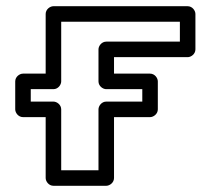

<svg xmlns="http://www.w3.org/2000/svg" viewBox="-20 -573 684 618"><path d="M438 -246H322C307 -246 297 -232 297 -221V-25H177V-221C177 -236 163 -246 152 -246H79V-286H152C167 -286 177 -300 177 -311V-503H559V-439H322C307 -439 297 -425 297 -414V-311C297 -296 311 -286 322 -286H438ZM463 -196C474 -196 488 -206 488 -221V-311C488 -322 478 -336 463 -336H347V-389H584C595 -389 609 -399 609 -414V-528C609 -539 599 -553 584 -553H152C141 -553 127 -543 127 -528V-336H54C43 -336 29 -326 29 -311V-221C29 -210 39 -196 54 -196H127V0C127 11 137 25 152 25H322C333 25 347 15 347 0V-196Z"/></svg>

Font: Asimov
Style: XWidOu
Weight: 500
Designer: Google
Version: Version 2.000980; 2014